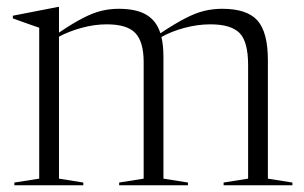

<svg xmlns="http://www.w3.org/2000/svg" viewBox="-20 -548 900 568"><path d="M463.5 -379.5V-19.5L536 -8V0H332.5V-8L405 -19.5V-364.5Q405 -423.5 380.8 -449.8Q356.5 -476 296 -476Q259 -476 221 -465.5Q183 -455 154.5 -439.5V-19.5L226.5 -8V0H22.5V-8L96 -19.5V-466Q88 -469 70 -475Q52 -481 18 -493.5V-501.5L151.5 -527.5H154.5V-451.5Q196.5 -480 226.5 -495.2Q256.5 -510.5 281 -516.2Q305.5 -522 331.5 -522Q383.5 -522 413.2 -504.2Q443 -486.5 454.5 -449.5Q498 -478.5 528.8 -494.2Q559.5 -510 585 -516Q610.5 -522 637.5 -522Q710.5 -522 741.5 -487.5Q772.5 -453 772.5 -369.5V-19.5L845 -8V0H641.5V-8L714 -19.5V-355Q714 -425 688.5 -450.5Q663 -476 602.5 -476Q564.5 -476 525.5 -465.5Q486.5 -455 457.5 -438.5Q463.5 -414 463.5 -379.5Z"/></svg>

Font: Newsreader 72pt Light
Style: Regular
Weight: 300
Designer: Hugues Gentile
Foundry: Production Type
Version: Version 1.003; ttfautohint (v1.8.3)